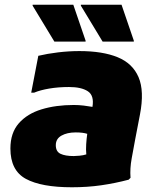

<svg xmlns="http://www.w3.org/2000/svg" viewBox="-20 -780 664 812"><path d="M284 12Q155 12 89.5 -23.5Q24 -59 24 -152Q24 -218 59.5 -258.5Q95 -299 155.5 -317.5Q216 -336 292 -336Q313 -336 334 -333.5Q355 -331 371 -328Q379 -376 351.5 -394Q324 -412 272 -412Q227 -412 188.5 -405.5Q150 -399 124 -388H112L142 -544Q180 -553 225.5 -558.5Q271 -564 316 -564Q414 -564 477.5 -538Q541 -512 566 -453.5Q591 -395 572 -296L552 -192Q545 -154 537 -110.5Q529 -67 532 -28L524 -20Q467 -5 408.5 3.5Q350 12 284 12ZM216 -166Q216 -139 236 -129.5Q256 -120 292 -120Q301 -120 316.5 -121.5Q332 -123 345 -127Q343 -147 344.5 -170Q346 -193 349 -214Q331 -220 300 -220Q264 -220 240 -206.5Q216 -193 216 -166ZM210 -604 118 -756V-760H290L342 -608V-604ZM414 -604 322 -756V-760H494L546 -608V-604Z"/></svg>

Font: Kufam Black
Style: Italic
Weight: 900
Italic angle: -11°
Designer: Artur Schmal
Foundry: Original Type
Version: Version 1.301; ttfautohint (v1.8.3)